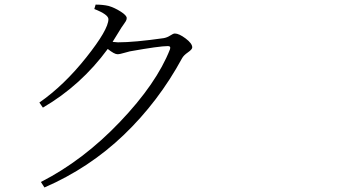

<svg xmlns="http://www.w3.org/2000/svg" viewBox="-20 -787 1540 850"><path d="M397.5 -747.1 403.3 -766.6Q435.5 -766.6 460.9 -760.7Q487.3 -752.9 514.2 -735.8Q541 -718.8 541 -707Q541 -700.2 537.1 -693.4Q533.2 -686.5 524.9 -675.3Q516.6 -664.1 511.7 -655.3Q485.4 -612.3 478.5 -601.6Q496.1 -599.6 502 -599.6Q575.2 -599.6 705.1 -618.2Q720.7 -621.1 733.9 -629.9Q747.1 -638.7 753.9 -638.7Q772.5 -638.7 801.8 -616.7Q831.1 -594.7 831.1 -577.1Q831.1 -568.4 812 -555.2Q793 -542 786.1 -529.3Q681.6 -336.9 528.3 -189.9Q375 -43 176.8 43L161.1 18.6Q348.6 -77.1 510.7 -247.1Q672.9 -417 732.4 -568.4Q737.3 -583 723.6 -583Q685.5 -583 554.7 -559.6Q546.9 -557.6 534.7 -554.2Q522.5 -550.8 514.2 -548.8Q505.9 -546.9 500 -546.9Q486.3 -546.9 457 -570.3Q338.9 -409.2 169.9 -310.5L154.3 -333Q263.7 -409.2 361.8 -532.7Q460 -656.2 460 -702.1Q460 -722.7 397.5 -747.1Z"/></svg>

Font: Bpmf Zihi Serif Light
Style: Light
Weight: 300
Foundry: But Ko
Version: Version 1.320